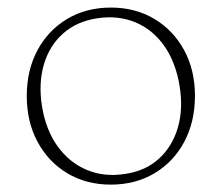

<svg xmlns="http://www.w3.org/2000/svg" viewBox="-20 -490 600 520"><path d="M280.5 -469.5Q346.5 -469.5 398 -438.8Q449.5 -408 478.8 -354Q508 -300 508 -230.5Q508 -160 479 -105.8Q450 -51.5 398.5 -20.8Q347 10 280 10Q213.5 10 162.2 -20.8Q111 -51.5 81.8 -105.8Q52.5 -160 52.5 -230Q52.5 -300 81.5 -354Q110.5 -408 162 -438.8Q213.5 -469.5 280.5 -469.5ZM319 -19Q374 -27 410.2 -60Q446.5 -93 461.5 -143.8Q476.5 -194.5 466.5 -256.5Q456 -321.5 424.8 -365.8Q393.5 -410 346.8 -429.5Q300 -449 243.5 -440.5Q187.5 -432 150.8 -399.2Q114 -366.5 99 -315.8Q84 -265 93.5 -203.5Q104 -138 136 -93.8Q168 -49.5 215.2 -29.8Q262.5 -10 319 -19Z"/></svg>

Font: Fraunces 9pt S050 Thin
Style: Regular
Weight: 100
Version: Version 1.000; ttfautohint (v1.8.3)